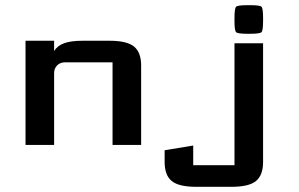

<svg xmlns="http://www.w3.org/2000/svg" viewBox="-20 -557 1148 738"><path d="M930.2 -427.2Q893.6 -427.2 887.5 -433.3Q881.3 -439.5 881.3 -476.1V-488.3Q881.3 -524.9 887.5 -531Q893.6 -537.1 930.2 -537.1H942.4Q979 -537.1 985.1 -531Q991.2 -524.9 991.2 -488.3V-476.1Q991.2 -439.5 985.1 -433.3Q979 -427.2 942.4 -427.2ZM881.3 -390.6H991.2V65.9Q991.2 116.2 964.1 138.7Q937 161.1 869.1 161.1H734.9Q667 161.1 639.9 138.7Q612.8 116.2 612.8 65.9V20.5L722.7 2.4V78.1H881.3ZM188 0H78.1V-400.4H188V-360.8Q200.2 -381.3 226.6 -390.9Q252.9 -400.4 297.9 -400.4H400.4Q468.3 -400.4 495.4 -377.9Q522.5 -355.5 522.5 -305.2V0H412.6V-317.4H229.5Q211.4 -317.4 199.7 -305.7Q188 -293.9 188 -275.9Z"/></svg>

Font: Squarish Sans CT
Style: Regular
Weight: 400
Version: Version 0.9